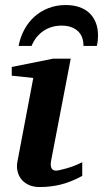

<svg xmlns="http://www.w3.org/2000/svg" viewBox="-20 -734 411 766"><path d="M308.1 -32.2Q263.2 -7.8 222.7 2.2Q182.1 12.2 139.2 12.2Q111.8 12.2 93 2.9Q74.2 -6.3 63.5 -21Q52.7 -35.6 49.3 -54Q45.9 -72.3 49.8 -90.8L112.8 -422.9L26.9 -432.1V-466.8L191.9 -500H262.2L185.1 -99.1Q183.1 -90.3 182.6 -82Q182.1 -73.7 183.8 -67.4Q185.5 -61 190.4 -57.1Q195.3 -53.2 204.1 -53.2Q208 -53.2 219.5 -55.7Q231 -58.1 246.1 -62.5Q261.2 -66.9 277.6 -73.2Q293.9 -79.6 308.1 -86.9ZM371.1 -591.8Q371.1 -581.5 369.9 -571Q368.7 -560.5 366.2 -550.8H313Q313 -590.8 289.1 -611.3Q265.1 -631.8 226.1 -631.8Q184.6 -631.8 153.1 -610.4Q121.6 -588.9 106 -550.8H54.2Q61 -586.4 77.4 -616.5Q93.8 -646.5 117.9 -668Q142.1 -689.5 173.6 -701.7Q205.1 -713.9 242.2 -713.9Q271.5 -713.9 295.2 -706.1Q318.8 -698.2 335.7 -682.9Q352.5 -667.5 361.8 -644.5Q371.1 -621.6 371.1 -591.8Z"/></svg>

Font: Charis SIL Viet
Style: Bold Italic
Weight: 700
Italic angle: -11°
Foundry: SIL International
Version: Version 5.000